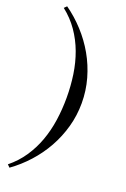

<svg xmlns="http://www.w3.org/2000/svg" viewBox="-163 -781 627 959"><g transform="rotate(20 150.5 -302.0)"><path d="M9.8 112.8Q54.2 77.1 85.2 31.2Q116.2 -14.6 135.5 -67.6Q154.8 -120.6 163.3 -179.2Q171.9 -237.8 171.9 -299.8Q171.9 -362.3 163.1 -421.9Q154.3 -481.4 134.5 -534.9Q114.7 -588.4 82.8 -634.5Q50.8 -680.7 4.9 -716.8L18.1 -730Q68.4 -694.3 111.3 -647.5Q154.3 -600.6 185.5 -545.7Q216.8 -490.7 234.4 -428.5Q252 -366.2 252 -299.8Q252 -234.4 234.9 -173.1Q217.8 -111.8 187.3 -57.1Q156.7 -2.4 114.7 43.9Q72.8 90.3 22.9 126Z"/></g></svg>

Font: Marcellus
Style: Regular
Weight: 400
Designer: Astigmatic (AOETI)
Foundry: Astigmatic (AOETI)
Version: Version 1.000